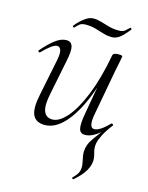

<svg xmlns="http://www.w3.org/2000/svg" viewBox="-114 -600 691 894"><g transform="rotate(15 231.5 -152.5)"><path d="M149 -461Q147 -459 143.5 -462Q140 -465 142 -468Q150 -479 163.5 -492Q177 -505 193 -515Q209 -525 226 -525Q244 -525 263.5 -519Q283 -513 305 -507Q327 -501 352 -501Q372 -501 382 -509.5Q392 -518 401 -527Q403 -529 406.5 -526Q410 -523 408 -520Q381 -486 364 -474.5Q347 -463 330 -463Q307 -463 286.5 -469.5Q266 -476 245 -482Q224 -488 198 -488Q178 -488 168 -479.5Q158 -471 149 -461ZM133 13Q90 13 75.5 -18Q61 -49 76 -119L112 -297Q118 -328 113 -343Q108 -358 95 -358Q84 -358 66 -345Q48 -332 26 -309Q22 -305 18 -309Q14 -313 18 -317Q51 -355 78 -375Q105 -395 130 -395Q153 -395 159.5 -373.5Q166 -352 154 -297L122 -138Q109 -78 119 -49.5Q129 -21 161 -21Q194 -21 230.5 -63Q267 -105 299.5 -185.5Q332 -266 353 -380L364 -379Q344 -263 308.5 -174.5Q273 -86 228 -36.5Q183 13 133 13ZM329 222Q327 224 323 221Q319 218 322 215Q336 201 342 191.5Q348 182 350 172Q353 155 349.5 138.5Q346 122 343 104.5Q340 87 344 67Q348 48 358.5 31Q369 14 386.5 -8.5Q404 -31 427 -65L412 -36Q388 -14 367 -2.5Q346 9 326 9Q303 9 297.5 -12.5Q292 -34 302 -89L353 -380Q355 -394 379 -394Q392 -394 396 -392.5Q400 -391 400 -388Q400 -385 395 -361.5Q390 -338 385 -312L344 -89Q334 -28 361 -28Q387 -28 432 -74Q434 -76 438.5 -73Q443 -70 441 -67Q415 -33 402.5 -8Q390 17 387 34Q383 56 390.5 81Q398 106 394 127Q393 135 387.5 149Q382 163 368 181.5Q354 200 329 222Z"/></g></svg>

Font: Cormorant Garamond Light
Style: Italic
Weight: 300
Italic angle: -10°
Designer: Christian Thalmann (Catharsis Fonts)
Foundry: Catharsis Fonts
Version: Version 4.001